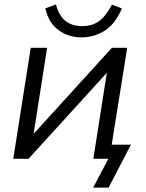

<svg xmlns="http://www.w3.org/2000/svg" viewBox="-20 -718 661 868"><path d="M348 -549Q290 -549 245 -581.5Q200 -614 185 -680L233 -698Q246 -647 276 -623.5Q306 -600 351 -600Q397 -600 427.5 -622Q458 -644 486 -697L531 -680Q501 -609 453 -579Q405 -549 348 -549ZM40 0 119 -502H193L132 -113L486 -502H555L485 -64H572L471 130H401L470 0H402L463 -389L109 0Z"/></svg>

Font: Mulish
Style: Italic
Weight: 400
Italic angle: -9°
Designer: Vernon Adams
Foundry: Vernon Adams
Version: Version 3.603; ttfautohint (v1.8.3)